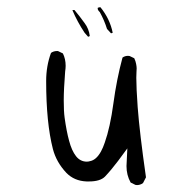

<svg xmlns="http://www.w3.org/2000/svg" viewBox="-20 -541 540 544"><path d="M294.4 -446.8Q294.4 -446.8 295.2 -446.8Q295.9 -446.8 296.9 -447.3Q298.3 -447.8 299.3 -448.2Q291.5 -487.3 264.6 -520.5Q264.6 -520.5 264.6 -520.5Q260.3 -520.5 257.3 -519Q256.8 -519 256.8 -517.1Q256.8 -512.7 261.2 -508.3L262.7 -506.8Q275.4 -483.9 283.2 -459ZM190.9 -512.7Q190.4 -512.7 189 -512.7Q187.5 -512.7 185.1 -512.2Q199.2 -479 219.7 -448.2L229.5 -437Q230.5 -437 231.9 -437.5L234.4 -439Q231.9 -459.5 219.7 -475.6Q206.1 -494.6 190.9 -512.7ZM363.8 -17.1Q365.2 -16.6 368.4 -16.6Q371.6 -16.6 376.2 -17.8Q380.9 -19 385.3 -22.5L393.6 -38.6Q375.5 -165 370.1 -237.3Q366.2 -291.5 366.2 -320.8Q366.2 -331.5 366.7 -336.9Q367.2 -342.3 367.2 -347.2Q367.2 -352.1 365.7 -359.9Q364.3 -367.7 360.4 -376L347.2 -382.3Q345.7 -382.8 342.8 -382.8Q334 -382.8 327.1 -377.9Q310.5 -316.4 301.3 -248Q292 -179.7 276.9 -137.2Q272 -122.6 266.1 -111.8Q252.9 -87.9 235.4 -84.5Q230.5 -83 226.1 -83Q207.5 -83 195.3 -98.6Q183.1 -114.3 175.8 -142.1Q168.5 -168.5 163.1 -207.5Q160.6 -225.6 160.6 -256.6Q160.6 -287.6 164.6 -338.4Q166 -347.7 166 -354.5Q166 -374 158.2 -389.6L145 -396Q143.6 -396.5 142.6 -396.5Q131.8 -396.5 124.5 -391.1Q110.8 -354 110.8 -311.5Q110.8 -192.9 129.9 -118.7Q139.6 -81.5 168 -51.3Q190.4 -28.3 225.1 -26.9Q229 -26.9 232.4 -26.9Q263.7 -26.9 277.3 -40.5Q295.4 -59.6 314.5 -85L340.8 -120.6Q338.4 -73.2 338.4 -70.3Q338.4 -44.9 350.1 -23.9Z"/></svg>

Font: NaikaiFont
Style: ExtraLight
Weight: 200
Version: Version 1.89